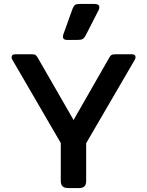

<svg xmlns="http://www.w3.org/2000/svg" viewBox="-20 -956 748 976"><path d="M300 -769Q300 -777 302 -781L349 -912Q355 -926 361.5 -931Q368 -936 386 -936H460Q485 -936 485 -919Q485 -912 481 -904L415 -775Q408 -762 400 -757.5Q392 -753 373 -753H321Q300 -753 300 -769ZM289 -36V-229L43 -652Q39 -659 39 -665Q39 -680 57 -680H143Q156 -680 160.5 -676.5Q165 -673 171 -664L354 -346L536 -664Q541 -673 546.5 -676.5Q552 -680 564 -680H651Q669 -680 669 -665Q669 -659 665 -652L418 -228V-36Q418 -18 409.5 -9Q401 0 380 0H327Q307 0 298 -9Q289 -18 289 -36Z"/></svg>

Font: Mitr
Style: Regular
Weight: 400
Designer: Thanarat Vachiruckul
Foundry: Cadson Demak
Version: Version 1.002